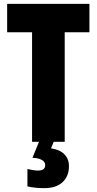

<svg xmlns="http://www.w3.org/2000/svg" viewBox="-20 -734 500 994"><path d="M315 0H146V-567H17V-714H443V-567H315ZM337 126Q337 178 304 209Q271 240 209 240Q160 240 122 231V141Q139 145 152.5 147Q166 149 177 149Q214 149 214 121Q214 104 196.5 94Q179 84 148 83L182 0H258L244 34Q288 40 312.5 64Q337 88 337 126Z"/></svg>

Font: Noto Sans ExtraCondensed Black
Style: Regular
Weight: 900
Width: 2
Designer: Monotype Design Team
Foundry: Monotype Imaging Inc.
Version: Version 2.013; ttfautohint (v1.8.4.7-5d5b)